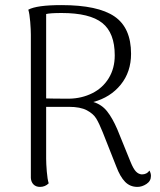

<svg xmlns="http://www.w3.org/2000/svg" viewBox="-20 -723 628 753"><path d="M572 -33Q572 -13 554.5 -1.5Q537 10 519 10Q490 10 470.5 -10Q451 -30 436 -70L383 -204Q369 -239 357.5 -258Q346 -277 320.5 -290.5Q295 -304 250 -304H161V-101Q161 -81 163.5 -50.5Q166 -20 171 -4Q157 10 137 10Q121 10 111.5 0.5Q102 -9 101 -25V-587Q101 -606 98.5 -637.5Q96 -669 91 -685Q124 -703 221 -703Q364 -703 429 -658.5Q494 -614 494 -512Q494 -441 453.5 -391Q413 -341 346 -323Q379 -313 400 -286.5Q421 -260 440 -216L492 -88Q503 -61 513 -50.5Q523 -40 536 -39Q556 -39 566 -54Q572 -44 572 -33ZM252 -336Q301 -337 342 -357.5Q383 -378 406.5 -416.5Q430 -455 430 -506Q430 -594 381 -633Q332 -672 222 -672Q177 -672 161 -668V-337Q185 -336 252 -336Z"/></svg>

Font: Arima Madurai Light
Style: Regular
Weight: 300
Designer: Joana Correia and Natanael Gama
Foundry: NDISCOVER
Version: Version 1.020